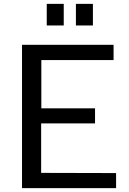

<svg xmlns="http://www.w3.org/2000/svg" viewBox="-20 -974 670 994"><path d="M310 -954H222V-842H310ZM461 -954H373V-842H461ZM94 0H581V-78L193 -79V-335H472V-413H194V-663H568V-742H94Z"/></svg>

Font: 18Franklin
Style: Regular
Weight: 400
Designer: Pablo Impallari, Rodrigo Fuenzalida (Modified by Dan O. Williams)
Version: Version 0.025;PS 000.025;hotconv 1.0.88;makeotf.lib2.5.64775